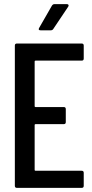

<svg xmlns="http://www.w3.org/2000/svg" viewBox="-20 -911 448 931"><path d="M304 -891Q310 -891 312 -887.5Q314 -884 311 -879L238 -770Q234 -764 226 -764H177Q163 -764 170 -776L232 -884Q237 -891 244 -891ZM386 -627Q386 -617 376 -617H152Q148 -617 148 -613V-396Q148 -392 152 -392H289Q299 -392 299 -382V-319Q299 -309 289 -309H152Q148 -309 148 -305V-87Q148 -83 152 -83H376Q386 -83 386 -73V-10Q386 0 376 0H62Q52 0 52 -10V-690Q52 -700 62 -700H376Q386 -700 386 -690Z"/></svg>

Font: Barlow Condensed Medium
Style: Regular
Weight: 500
Width: 3
Designer: Jeremy Tribby
Foundry: Tribby Type
Version: Version 1.422;hotconv 1.0.109;makeotfexe 2.5.65596